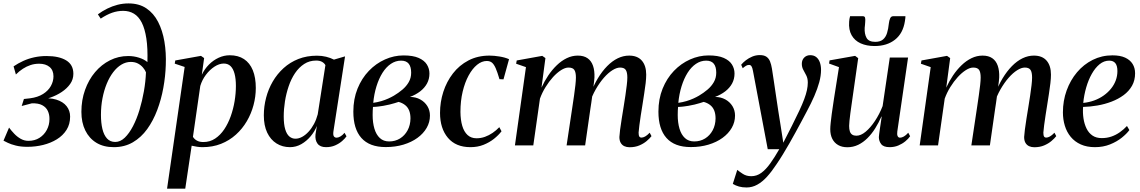

<svg xmlns="http://www.w3.org/2000/svg" viewBox="-34 -851 6674 1124"><path d="M126.5 8.5Q87.5 8.5 58.8 1.2Q30 -6 12 -14.8Q-6 -23.5 -13.5 -27.5L19 -104Q32 -86.5 49 -68.5Q66 -50.5 87 -38.5Q108 -26.5 132.5 -26.5Q169.5 -26.5 197 -44Q224.5 -61.5 240 -90.5Q255.5 -119.5 255.5 -153.5Q256 -180 246 -201.5Q236 -223 213.2 -235.2Q190.5 -247.5 152 -246L93 -230.5L106 -271.5L142 -275.5Q187.5 -281.5 218 -300.8Q248.5 -320 263.8 -347.5Q279 -375 279 -404Q279 -440 256.2 -459Q233.5 -478 195 -478Q168.5 -478 145 -470.2Q121.5 -462.5 100 -448.5Q78.5 -434.5 59 -415L45.5 -462.5Q72 -480.5 102 -494.2Q132 -508 166.5 -515.5Q201 -523 238.5 -523Q311.5 -523 353.5 -497.5Q395.5 -472 395.5 -419Q395.5 -386 376.8 -359.5Q358 -333 327.8 -312.8Q297.5 -292.5 261.2 -279.8Q225 -267 190.5 -262.5L194.5 -273Q254.5 -280.5 295 -268Q335.5 -255.5 356 -229.2Q376.5 -203 376.5 -168.5Q376.5 -124 355.5 -90.8Q334.5 -57.5 298.8 -35.5Q263 -13.5 218.5 -2.5Q174 8.5 126.5 8.5Z M632 10.5Q572.5 10.5 530.2 -15.2Q488 -41 465.2 -87.5Q442.5 -134 442.5 -196Q442.5 -265 463.8 -324.5Q485 -384 522.5 -428.5Q560 -473 609.8 -498Q659.5 -523 716.5 -523Q750 -523 780.2 -513.2Q810.5 -503.5 829 -487.5Q831.5 -568.5 822.8 -625.8Q814 -683 795.8 -718.8Q777.5 -754.5 750 -771Q722.5 -787.5 687 -787.5Q654 -787.5 622.5 -776.5Q591 -765.5 555.5 -742L539 -767Q564.5 -786 593.8 -800.5Q623 -815 654.2 -823Q685.5 -831 718.5 -831Q780 -831 822.8 -802.2Q865.5 -773.5 891.5 -723Q917.5 -672.5 928.5 -607.5Q939.5 -542.5 936.5 -470Q934.5 -404.5 922.2 -336.8Q910 -269 886.5 -206.8Q863 -144.5 827.8 -95.5Q792.5 -46.5 743.8 -18Q695 10.5 632 10.5ZM640.5 -20Q670.5 -20 696.5 -45Q722.5 -70 744.5 -112.2Q766.5 -154.5 782.5 -207.2Q798.5 -260 808.5 -317Q818.5 -374 820.5 -427.5Q815 -441.5 803.2 -455.5Q791.5 -469.5 773.8 -479Q756 -488.5 731.5 -488.5Q703 -488.5 676.8 -472.8Q650.5 -457 628.8 -428.5Q607 -400 591 -361.2Q575 -322.5 566 -276Q557 -229.5 557 -178.5Q557 -131.5 565.5 -96Q574 -60.5 592.5 -40.2Q611 -20 640.5 -20Z M944 253.5 1047 -459 989 -478.5 992 -497 1142.5 -524 1161 -511 1147.5 -413.5Q1163.5 -447 1189 -472.8Q1214.5 -498.5 1246 -513Q1277.5 -527.5 1311 -527.5Q1360.5 -527.5 1394.5 -505Q1428.5 -482.5 1446 -439.8Q1463.5 -397 1463.5 -336Q1463.5 -285.5 1450.2 -235.8Q1437 -186 1411 -141.5Q1385 -97 1347 -62.8Q1309 -28.5 1260 -9Q1211 10.5 1151.5 10.5Q1135.5 10.5 1119.2 8Q1103 5.5 1088 2L1050.5 253.5ZM1095.5 -50Q1103.5 -36.5 1118.5 -28Q1133.5 -19.5 1156.5 -19.5Q1195 -19.5 1225.5 -39.8Q1256 -60 1278.8 -94Q1301.5 -128 1316.8 -170.8Q1332 -213.5 1339.5 -259.2Q1347 -305 1347 -348Q1347 -390 1339.2 -419.2Q1331.5 -448.5 1316 -463.8Q1300.5 -479 1276 -479Q1249.5 -479 1221.5 -460.8Q1193.5 -442.5 1171.2 -412.8Q1149 -383 1138.5 -348Z M1918 -82.5Q1915 -61 1920.5 -53Q1926 -45 1936.5 -45Q1946 -45 1958.2 -51.8Q1970.5 -58.5 1983 -73.5L1994.5 -53Q1986 -40.5 1969 -25.5Q1952 -10.5 1928.2 0Q1904.5 10.5 1874.5 10.5Q1840 10.5 1824.8 -10.2Q1809.5 -31 1813 -64.5L1821 -113.5Q1808.5 -82 1784.8 -53.5Q1761 -25 1730 -7.2Q1699 10.5 1663.5 10.5Q1619.5 10.5 1584.8 -11.2Q1550 -33 1530.2 -74.5Q1510.5 -116 1510.5 -176Q1510.5 -228 1523.8 -278.8Q1537 -329.5 1562.8 -373.8Q1588.5 -418 1626.2 -452.2Q1664 -486.5 1713 -505.8Q1762 -525 1821.5 -525Q1850 -525 1875.2 -518.8Q1900.5 -512.5 1921 -502L1986 -521ZM1871 -469.5Q1865 -481 1851.5 -488.8Q1838 -496.5 1817 -496.5Q1777.5 -496.5 1746.8 -476.5Q1716 -456.5 1693.2 -422.8Q1670.5 -389 1656 -346.2Q1641.5 -303.5 1634.2 -258Q1627 -212.5 1627 -169.5Q1627 -122.5 1635.8 -93.8Q1644.5 -65 1660 -52Q1675.5 -39 1695.5 -39Q1715 -39 1734.8 -49.8Q1754.5 -60.5 1772.2 -79.8Q1790 -99 1804 -125Q1818 -151 1826 -181.5Z M2224 10Q2176 10 2140.5 -3.5Q2105 -17 2081.5 -43.5Q2058 -70 2046.2 -108.5Q2034.5 -147 2034.5 -197.5Q2034.5 -271.5 2059 -332Q2083.5 -392.5 2125.2 -436Q2167 -479.5 2219.8 -503Q2272.5 -526.5 2328.5 -526.5Q2384 -526.5 2417.2 -511.8Q2450.5 -497 2465.2 -473Q2480 -449 2480 -420.5Q2480 -388.5 2465.8 -362.2Q2451.5 -336 2425.8 -316.2Q2400 -296.5 2366 -283.5Q2399.5 -283.5 2426 -269Q2452.5 -254.5 2467.8 -229.8Q2483 -205 2483 -174.5Q2483 -136 2463.8 -102.5Q2444.5 -69 2409.8 -43.8Q2375 -18.5 2327.5 -4.2Q2280 10 2224 10ZM2244 -23Q2279.5 -23 2307.5 -40.2Q2335.5 -57.5 2352 -88Q2368.5 -118.5 2369 -157.5Q2369 -185 2361 -204.5Q2353 -224 2337.2 -236.2Q2321.5 -248.5 2299.5 -254.5Q2290 -251.5 2276.5 -247.2Q2263 -243 2246.5 -239Q2230 -235 2210 -231.5Q2197 -229.5 2182.2 -227.5Q2167.5 -225.5 2149.5 -225Q2148.5 -214.5 2148 -203.5Q2147.5 -192.5 2147.5 -177.5Q2147.5 -133 2157.8 -98Q2168 -63 2189.5 -43Q2211 -23 2244 -23ZM2151 -249Q2176 -252.5 2198 -259Q2220 -265.5 2238.8 -274Q2257.5 -282.5 2272 -291Q2299 -307 2322 -326.5Q2345 -346 2359 -370.5Q2373 -395 2373 -425.5Q2373 -460.5 2358.5 -478.2Q2344 -496 2314 -496Q2282 -496 2254.2 -477.2Q2226.5 -458.5 2205.2 -424.8Q2184 -391 2170 -346Q2156 -301 2151 -249Z M2720 10.5Q2634.5 10.5 2588.2 -44.2Q2542 -99 2542 -190Q2542 -253.5 2561.2 -313.2Q2580.5 -373 2617.5 -421Q2654.5 -469 2708.5 -497.2Q2762.5 -525.5 2831.5 -525.5Q2858.5 -525.5 2890.5 -520.2Q2922.5 -515 2946 -504.5L2913.5 -386.5L2890 -387.5Q2878 -428.5 2867.8 -451.8Q2857.5 -475 2845.8 -484.5Q2834 -494 2815.5 -494Q2786.5 -494 2759 -471.8Q2731.5 -449.5 2709.5 -409.2Q2687.5 -369 2674.5 -314.5Q2661.5 -260 2661.5 -195.5Q2662 -148.5 2672.2 -114Q2682.5 -79.5 2703.2 -60.5Q2724 -41.5 2755.5 -41.5Q2781.5 -41.5 2805 -50Q2828.5 -58.5 2849.8 -73Q2871 -87.5 2889 -106.5L2902 -82.5Q2884.5 -59.5 2857.8 -38.2Q2831 -17 2796.5 -3.2Q2762 10.5 2720 10.5Z M3159 -511 3136 -338Q3153 -375.5 3175.5 -409Q3198 -442.5 3225.5 -469Q3253 -495.5 3284 -510.5Q3315 -525.5 3348.5 -525.5Q3383.5 -525.5 3405.5 -510.2Q3427.5 -495 3437.5 -466.2Q3447.5 -437.5 3446 -397Q3445.5 -389 3444 -375Q3442.5 -361 3440 -343.5Q3437.5 -326 3434.5 -307.5L3422 -298.5Q3440.5 -350.5 3465.8 -392.2Q3491 -434 3520.5 -464Q3550 -494 3582.5 -509.8Q3615 -525.5 3649 -525.5Q3698 -525.5 3723.5 -496Q3749 -466.5 3749 -414Q3749 -393 3745.8 -364.2Q3742.5 -335.5 3737.2 -302.8Q3732 -270 3727 -237Q3722 -207 3717.2 -175.5Q3712.5 -144 3709 -117.5Q3705.5 -91 3704.5 -75Q3704.5 -58.5 3708.5 -52Q3712.5 -45.5 3721.5 -45.5Q3731 -45.5 3742.8 -52Q3754.5 -58.5 3769.5 -74L3780 -54Q3769.5 -40.5 3751.5 -25.2Q3733.5 -10 3708.5 0.5Q3683.5 11 3651.5 11Q3634.5 11 3621 4.8Q3607.5 -1.5 3599.8 -14.8Q3592 -28 3592 -49Q3592.5 -63 3596.2 -92.2Q3600 -121.5 3605.8 -157.2Q3611.5 -193 3617 -226.5Q3622.5 -260 3627.2 -292.2Q3632 -324.5 3635.2 -352Q3638.5 -379.5 3638.5 -397Q3638.5 -428 3629.2 -441.8Q3620 -455.5 3596 -455.5Q3576 -455.5 3551.2 -440Q3526.5 -424.5 3501.2 -395.8Q3476 -367 3453.5 -327.8Q3431 -288.5 3416 -241L3436 -314.5Q3434 -297.5 3432 -281.2Q3430 -265 3427.5 -249Q3425 -233 3422.5 -216L3391.5 0H3283L3317 -226.5Q3322 -260 3326.8 -292.8Q3331.5 -325.5 3334.5 -353Q3337.5 -380.5 3337.5 -397Q3337.5 -428 3328.2 -441.8Q3319 -455.5 3294 -455.5Q3274.5 -455.5 3250.8 -440.5Q3227 -425.5 3203.5 -399.8Q3180 -374 3159.8 -341.2Q3139.5 -308.5 3127 -273.5L3088 0H2980.5L3045 -458L2987.5 -478L2991 -497L3140.5 -524Z M4010 10Q3962 10 3926.5 -3.5Q3891 -17 3867.5 -43.5Q3844 -70 3832.2 -108.5Q3820.5 -147 3820.5 -197.5Q3820.5 -271.5 3845 -332Q3869.5 -392.5 3911.2 -436Q3953 -479.5 4005.8 -503Q4058.5 -526.5 4114.5 -526.5Q4170 -526.5 4203.2 -511.8Q4236.5 -497 4251.2 -473Q4266 -449 4266 -420.5Q4266 -388.5 4251.8 -362.2Q4237.5 -336 4211.8 -316.2Q4186 -296.5 4152 -283.5Q4185.5 -283.5 4212 -269Q4238.5 -254.5 4253.8 -229.8Q4269 -205 4269 -174.5Q4269 -136 4249.8 -102.5Q4230.5 -69 4195.8 -43.8Q4161 -18.5 4113.5 -4.2Q4066 10 4010 10ZM4030 -23Q4065.5 -23 4093.5 -40.2Q4121.5 -57.5 4138 -88Q4154.5 -118.5 4155 -157.5Q4155 -185 4147 -204.5Q4139 -224 4123.2 -236.2Q4107.5 -248.5 4085.5 -254.5Q4076 -251.5 4062.5 -247.2Q4049 -243 4032.5 -239Q4016 -235 3996 -231.5Q3983 -229.5 3968.2 -227.5Q3953.5 -225.5 3935.5 -225Q3934.5 -214.5 3934 -203.5Q3933.5 -192.5 3933.5 -177.5Q3933.5 -133 3943.8 -98Q3954 -63 3975.5 -43Q3997 -23 4030 -23ZM3937 -249Q3962 -252.5 3984 -259Q4006 -265.5 4024.8 -274Q4043.5 -282.5 4058 -291Q4085 -307 4108 -326.5Q4131 -346 4145 -370.5Q4159 -395 4159 -425.5Q4159 -460.5 4144.5 -478.2Q4130 -496 4100 -496Q4068 -496 4040.2 -477.2Q4012.5 -458.5 3991.2 -424.8Q3970 -391 3956 -346Q3942 -301 3937 -249Z M4374 -436Q4370.5 -455.5 4365.2 -463.2Q4360 -471 4351 -471Q4341.5 -471 4333 -465.8Q4324.5 -460.5 4314 -451.5L4305 -472Q4315.5 -485 4332.2 -498Q4349 -511 4370 -519.8Q4391 -528.5 4414 -528.5Q4438.5 -528.5 4452.5 -519Q4466.5 -509.5 4473.8 -491.8Q4481 -474 4485 -449.5Q4490.5 -413 4496.8 -372.2Q4503 -331.5 4509.2 -288.5Q4515.5 -245.5 4522 -203Q4528.5 -160.5 4535 -121.5L4551.5 -15.5L4602 -114.5Q4627.5 -165 4645.2 -203Q4663 -241 4674 -270.5Q4685 -300 4690 -323.5Q4695 -347 4695 -367.5Q4695 -392 4686 -409.5Q4677 -427 4668.5 -442.5Q4660 -458 4660 -477.5Q4660 -500 4674 -514Q4688 -528 4709 -528Q4730.5 -528 4744.5 -516.8Q4758.5 -505.5 4765.5 -486Q4772.5 -466.5 4772.5 -442Q4772.5 -408 4762 -369.5Q4751.5 -331 4733 -288.5Q4714.5 -246 4690 -200.5Q4674.5 -171 4657.8 -139.8Q4641 -108.5 4623.2 -76Q4605.5 -43.5 4587 -11.2Q4568.5 21 4549.5 52.2Q4530.5 83.5 4510.5 112.5Q4483.5 153.5 4456 183.8Q4428.5 214 4399 230.2Q4369.5 246.5 4336.5 246.5Q4312 246.5 4292.2 241Q4272.5 235.5 4256 225.5L4282 143.5Q4293.5 153 4314.5 166.8Q4335.5 180.5 4364 180.5Q4396 180.5 4422.8 161Q4449.5 141.5 4475 106Q4500.5 70.5 4528 22.5H4460.5Z M4926.5 11Q4895 11 4872.8 -1.8Q4850.5 -14.5 4838.5 -38Q4826.5 -61.5 4826.5 -95Q4826.5 -108.5 4829 -132.5Q4831.5 -156.5 4835.2 -184.2Q4839 -212 4842.8 -236.2Q4846.5 -260.5 4848.5 -274.5L4877.5 -458L4819.5 -479L4822.5 -497.5L4972 -524L4990 -510.5L4957 -279Q4954.5 -261 4951 -237Q4947.5 -213 4944.2 -188.5Q4941 -164 4939 -144Q4937 -124 4937 -114Q4937 -94.5 4941.2 -81.8Q4945.5 -69 4955 -62.8Q4964.5 -56.5 4979.5 -56.5Q5005.5 -56.5 5033.8 -80Q5062 -103.5 5088.2 -143Q5114.5 -182.5 5133 -230L5175 -514H5282L5219 -81.5Q5216.5 -64 5220.8 -54.5Q5225 -45 5235 -45Q5245 -45 5257.5 -52Q5270 -59 5283 -74L5294 -53.5Q5284 -38.5 5266 -23.8Q5248 -9 5224.8 0.8Q5201.5 10.5 5174 10.5Q5138.5 10.5 5124.8 -7.2Q5111 -25 5111 -48.5Q5111 -52.5 5112.8 -66.2Q5114.5 -80 5117.2 -98.5Q5120 -117 5122.8 -135.8Q5125.5 -154.5 5127.5 -168.5H5126Q5110 -132.5 5089.8 -100Q5069.5 -67.5 5044.5 -42.5Q5019.5 -17.5 4990 -3.2Q4960.5 11 4926.5 11ZM5018 -756Q5028.5 -756 5030.5 -746.2Q5032.5 -736.5 5031 -721.5Q5031 -714.5 5029.8 -705Q5028.5 -695.5 5028 -688.5Q5026 -652.5 5039 -629.2Q5052 -606 5089.5 -606Q5119 -606 5135.2 -619.8Q5151.5 -633.5 5159 -658Q5166.5 -682.5 5169.5 -713.5Q5171.5 -731 5177 -743.5Q5182.5 -756 5194.5 -756H5266.5Q5266.5 -751.5 5266 -745.5Q5265.5 -739.5 5263.5 -727Q5252.5 -655.5 5205.2 -618.5Q5158 -581.5 5086 -581.5Q5039.5 -581.5 5004.5 -597.2Q4969.5 -613 4951.5 -644.8Q4933.5 -676.5 4937 -724Q4937.5 -732 4938.8 -740Q4940 -748 4942.5 -756Z M5528.5 -511 5505.5 -338Q5522.5 -375.5 5545 -409Q5567.5 -442.5 5595 -469Q5622.5 -495.5 5653.5 -510.5Q5684.5 -525.5 5718 -525.5Q5753 -525.5 5775 -510.2Q5797 -495 5807 -466.2Q5817 -437.5 5815.5 -397Q5815 -389 5813.5 -375Q5812 -361 5809.5 -343.5Q5807 -326 5804 -307.5L5791.5 -298.5Q5810 -350.5 5835.2 -392.2Q5860.5 -434 5890 -464Q5919.5 -494 5952 -509.8Q5984.5 -525.5 6018.5 -525.5Q6067.5 -525.5 6093 -496Q6118.5 -466.5 6118.5 -414Q6118.5 -393 6115.2 -364.2Q6112 -335.5 6106.8 -302.8Q6101.5 -270 6096.5 -237Q6091.5 -207 6086.8 -175.5Q6082 -144 6078.5 -117.5Q6075 -91 6074 -75Q6074 -58.5 6078 -52Q6082 -45.5 6091 -45.5Q6100.5 -45.5 6112.2 -52Q6124 -58.5 6139 -74L6149.5 -54Q6139 -40.5 6121 -25.2Q6103 -10 6078 0.5Q6053 11 6021 11Q6004 11 5990.5 4.8Q5977 -1.5 5969.2 -14.8Q5961.5 -28 5961.5 -49Q5962 -63 5965.8 -92.2Q5969.5 -121.5 5975.2 -157.2Q5981 -193 5986.5 -226.5Q5992 -260 5996.8 -292.2Q6001.5 -324.5 6004.8 -352Q6008 -379.5 6008 -397Q6008 -428 5998.8 -441.8Q5989.5 -455.5 5965.5 -455.5Q5945.5 -455.5 5920.8 -440Q5896 -424.5 5870.8 -395.8Q5845.5 -367 5823 -327.8Q5800.5 -288.5 5785.5 -241L5805.5 -314.5Q5803.5 -297.5 5801.5 -281.2Q5799.5 -265 5797 -249Q5794.5 -233 5792 -216L5761 0H5652.5L5686.5 -226.5Q5691.5 -260 5696.2 -292.8Q5701 -325.5 5704 -353Q5707 -380.5 5707 -397Q5707 -428 5697.8 -441.8Q5688.5 -455.5 5663.5 -455.5Q5644 -455.5 5620.2 -440.5Q5596.5 -425.5 5573 -399.8Q5549.5 -374 5529.2 -341.2Q5509 -308.5 5496.5 -273.5L5457.5 0H5350L5414.5 -458L5357 -478L5360.5 -497L5510 -524Z M6577.5 -89.5Q6562 -68 6533 -44.8Q6504 -21.5 6464 -5.5Q6424 10.5 6376 10.5Q6328.5 10.5 6293 -5.5Q6257.5 -21.5 6234.2 -49.8Q6211 -78 6199.8 -114.8Q6188.5 -151.5 6188.5 -193Q6188.5 -261 6210.2 -321.2Q6232 -381.5 6271 -427.8Q6310 -474 6363 -500.5Q6416 -527 6478.5 -527Q6524 -527 6553 -513.5Q6582 -500 6596.5 -476.5Q6611 -453 6611 -422Q6611 -380.5 6593 -348.8Q6575 -317 6543.8 -294Q6512.5 -271 6473.2 -256Q6434 -241 6391 -233.5Q6348 -226 6306.5 -225Q6304 -190 6309 -157.2Q6314 -124.5 6326.8 -98.5Q6339.5 -72.5 6361.5 -57.5Q6383.5 -42.5 6416 -42.5Q6446 -42.5 6472.2 -51.5Q6498.5 -60.5 6521.5 -76.8Q6544.5 -93 6563.5 -113.5ZM6459.5 -496Q6429 -496 6403.2 -475Q6377.5 -454 6357.5 -418.5Q6337.5 -383 6324.8 -338.8Q6312 -294.5 6307.5 -248.5Q6341.5 -252 6371.8 -263Q6402 -274 6427 -291.8Q6452 -309.5 6470 -331.8Q6488 -354 6497.8 -380.2Q6507.5 -406.5 6507.5 -435Q6507.5 -466 6495.5 -481Q6483.5 -496 6459.5 -496Z"/></svg>

Font: Merriweather 120pt Medium
Style: Italic
Weight: 500
Italic angle: -7.8°
Version: Version 2.101